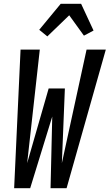

<svg xmlns="http://www.w3.org/2000/svg" viewBox="-20 -998 581 1018"><path d="M55 0 89 -735H191L124 -133L238 -529H324L308 -133L439 -735H541L333 0H248L257 -380L140 0ZM231 -805 188 -840 302 -978H410L476 -836L425 -809L347 -917Z"/></svg>

Font: Iosevka SS18 Semibold
Style: Italic
Weight: 600
Italic angle: -9°
Monospace: yes
Designer: Belleve Invis
Foundry: Belleve Invis
Version: Version 25.1.1; ttfautohint (v1.8.4)